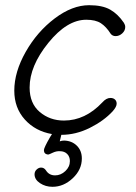

<svg xmlns="http://www.w3.org/2000/svg" viewBox="-20 -513 523 739"><path d="M182 206Q155 206 134 192Q113 178 113 158Q113 147 121 139.5Q129 132 138 132Q150 132 157 143Q169 162 192 162Q214 162 231.5 145.5Q249 129 249 107Q249 90 238.5 79.5Q228 69 211 69Q197 68 182.5 75Q168 82 165 82Q149 80 149 65Q149 56 172 16Q179 4 180 3Q116 -8 75.5 -53Q35 -98 35 -164Q35 -236 79 -313.5Q123 -391 190.5 -442Q258 -493 323 -493Q374 -493 404 -476Q434 -459 457 -425Q462 -417 462 -409Q462 -395 450.5 -384.5Q439 -374 425 -374Q413 -374 406 -383Q389 -410 368.5 -423.5Q348 -437 312 -437Q238 -437 166 -348Q94 -259 94 -176Q94 -115 133 -82Q172 -49 226 -49Q308 -49 374 -119Q389 -136 405 -136Q416 -136 422.5 -130Q429 -124 429 -114Q429 -102 414 -85Q380 -48 326 -21Q272 6 216 6Q212 22 210 31Q218 28 227 28Q257 29 276 48Q295 67 295 97Q295 140 260 173Q225 206 182 206Z"/></svg>

Font: Comic Neue
Style: Italic
Weight: 400
Italic angle: -12°
Designer: Craig Rozynski
Foundry: Craig Rozynski
Version: Version 2.003